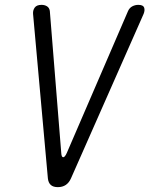

<svg xmlns="http://www.w3.org/2000/svg" viewBox="-20 -760 640 790"><path d="M177 -26 116 -703Q115 -718 123 -729Q131 -740 151 -740Q164 -740 173.5 -734Q183 -728 185 -715L232 -131Q233 -113 240 -113Q247 -113 255 -131L507 -715Q513 -728 524.5 -734Q536 -740 549 -740Q569 -740 573 -729Q577 -718 571 -703L272 -26Q264 -8 250.5 1Q237 10 218 10Q199 10 189 1Q179 -8 177 -26Z"/></svg>

Font: Maple Mono ExtraLight
Style: Italic
Weight: 275
Italic angle: -10°
Monospace: yes
Designer: subframe7536
Version: Version 7.000